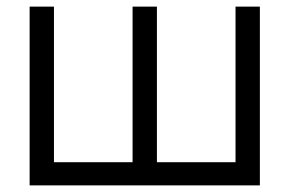

<svg xmlns="http://www.w3.org/2000/svg" viewBox="-20 -560 875 580"><path d="M69.5 0H765V-540H691.5V-70H454V-540H380.5V-70H143V-540H69.5Z"/></svg>

Font: Vela Sans
Style: Regular
Weight: 400
Designer: Principal design: Mikhail Sharanda - project Manrope.
Design modification: Ravid Balaliev
Foundry: Mikhail Sharanda
Version: Version 1.001